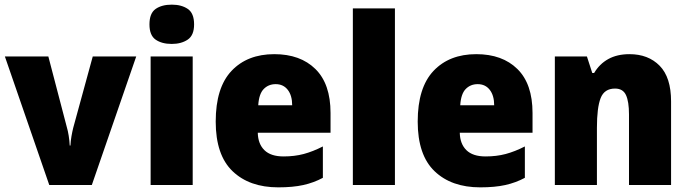

<svg xmlns="http://www.w3.org/2000/svg" viewBox="-20 -796 2965 826"><path d="M192 0 1 -553H188L268 -247Q272 -234 275.5 -212.5Q279 -191 280 -170H283Q284 -190 287.5 -210Q291 -230 295 -246L379 -553H566L375 0Z M719 -776Q761 -776 788 -757.5Q815 -739 815 -691Q815 -644 787.5 -625.5Q760 -607 719 -607Q676 -607 649.5 -625.5Q623 -644 623 -691Q623 -739 649.5 -757.5Q676 -776 719 -776ZM809 -553V0H628V-553Z M1160 -563Q1272 -563 1337 -499Q1402 -435 1402 -310V-225H1089Q1090 -177 1117.5 -150Q1145 -123 1200 -123Q1247 -123 1286.5 -133.5Q1326 -144 1369 -166V-31Q1330 -10 1285 0Q1240 10 1177 10Q1053 10 980.5 -59.5Q908 -129 908 -273Q908 -419 976 -491Q1044 -563 1160 -563ZM1166 -434Q1135 -434 1114.5 -413Q1094 -392 1091 -343H1237Q1237 -385 1218 -409.5Q1199 -434 1166 -434Z M1679 0H1498V-760H1679Z M2029 -563Q2141 -563 2206 -499Q2271 -435 2271 -310V-225H1958Q1959 -177 1986.5 -150Q2014 -123 2069 -123Q2116 -123 2155.5 -133.5Q2195 -144 2238 -166V-31Q2199 -10 2154 0Q2109 10 2046 10Q1922 10 1849.5 -59.5Q1777 -129 1777 -273Q1777 -419 1845 -491Q1913 -563 2029 -563ZM2035 -434Q2004 -434 1983.5 -413Q1963 -392 1960 -343H2106Q2106 -385 2087 -409.5Q2068 -434 2035 -434Z M2688 -563Q2769 -563 2818 -513Q2867 -463 2867 -360V0H2686V-304Q2686 -359 2673 -387Q2660 -415 2626 -415Q2580 -415 2564 -374Q2548 -333 2548 -246V0H2367V-553H2505L2528 -482H2536Q2559 -521 2597 -542Q2635 -563 2688 -563Z"/></svg>

Font: Noto Sans Lao Looped SemiCondensed Black
Style: Regular
Weight: 900
Width: 4
Designer: Mark Frömberg, Ben Mitchell
Foundry: The Fontpad Ltd
Version: Version 1.002; ttfautohint (v1.8.4.7-5d5b)